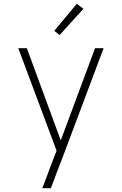

<svg xmlns="http://www.w3.org/2000/svg" viewBox="-20 -773 640 1008"><path d="M202 215Q212 189 222 163.5Q232 138 241 112L277 18L76 -520H121L299 -36L479 -520H524L305 63L281 125L247 215ZM293 -589 265 -611 383 -753 418 -727Z"/></svg>

Font: Iosevka Extralight Extended
Style: Regular
Weight: 200
Width: 7
Monospace: yes
Designer: Belleve Invis
Foundry: Belleve Invis
Version: Version 32.5.0; ttfautohint (v1.8.4)